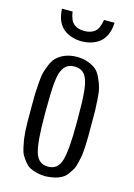

<svg xmlns="http://www.w3.org/2000/svg" viewBox="-124 -873 661 950"><g transform="rotate(15 206.5 -398.0)"><path d="M71.8 -809.1H126Q132.3 -763.7 153.3 -747.1Q173.8 -731 206.1 -731Q238.8 -731 259.3 -747.1Q279.8 -763.2 287.1 -809.1H340.8Q339.8 -772 326.7 -744.6Q313.5 -717.3 292 -702.6Q254.4 -678.2 206.5 -678.2Q158.7 -678.2 121.1 -702.6Q74.7 -734.4 71.8 -809.1ZM51.8 -228V-276.9V-308.1Q51.8 -354 52.2 -367.7Q52.2 -368.7 55.7 -423.8Q57.6 -458 63.5 -480Q68.4 -498 80.1 -525.9Q91.8 -551.8 108.4 -565.4Q147.9 -598.1 206.1 -598.1Q238.3 -598.1 263.7 -588.4Q289.6 -579.1 305.4 -565.2Q321.3 -551.3 332.5 -525.9Q344.7 -499.5 349.6 -480Q355.5 -458 357.4 -423.8L360.4 -367.7Q360.8 -354 360.8 -308.1V-276.9V-228Q360.8 -210.9 359.4 -181.2Q357.9 -154.8 355.5 -135.7Q353.5 -121.6 347.2 -95.7Q342.3 -72.8 334.5 -58.6Q326.2 -44.9 315.4 -29.8Q299.3 -8.8 272.7 1.2Q246.1 11.2 206.5 13.2Q163.6 13.2 124.5 -5.9Q103 -17.6 78.1 -58.6Q70.3 -72.8 65.4 -95.7Q59.1 -126 57.6 -135.7Q55.7 -151.9 53.2 -181.2Q51.8 -210.9 51.8 -228ZM125 -308.1V-276.9Q125 -139.6 141.1 -87.9Q157.2 -36.1 206.5 -36.1Q255.9 -36.1 272 -87.9Q288.1 -139.6 288.1 -276.9V-308.1Q288.1 -343.3 287.1 -385.3Q284.7 -461.4 274.4 -493.7Q265.6 -522.5 249.5 -535.6Q233.4 -548.8 206.5 -548.8Q179.7 -548.8 163.8 -535.6Q147.9 -522.5 138.2 -493.7Q132.8 -474.6 129.9 -446.3Q125 -397.5 125 -308.1Z"/></g></svg>

Font: VL Oswald
Style: Light
Weight: 300
Designer: vernon adams
Foundry: vernon adams
Version: Version ; ttfautohint (v0.92.18-e454-dirty) -l 8 -r 50 -G 20